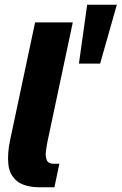

<svg xmlns="http://www.w3.org/2000/svg" viewBox="-20 -795 516 815"><path d="M207 -100H232L211 0H153Q84 0 52 -26.5Q20 -53 15.5 -97.5Q11 -142 22 -196L129 -700H289L182 -196Q178 -176 175 -153.5Q172 -131 178.5 -115.5Q185 -100 207 -100ZM350 -775H476L405 -525H315Z"/></svg>

Font: Epunda Sans ExtraBold
Style: Italic
Weight: 800
Italic angle: -12.0243°
Designer: Simon Atzbach
Foundry: typofactur
Version: Version 2.204; ttfautohint (v1.8.4.7-5d5b)